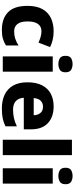

<svg xmlns="http://www.w3.org/2000/svg" viewBox="626 -1434 817 2110"><g transform="rotate(90 1035.0 -378.5)"><path d="M308 10Q184 10 114 -57.5Q44 -125 44 -272Q44 -372 79.5 -435.5Q115 -499 178 -529Q241 -559 322 -559Q376 -559 419.5 -548Q463 -537 497 -520L448 -393Q413 -408 383 -416.5Q353 -425 322 -425Q271 -425 243 -387Q215 -349 215 -273Q215 -196 244 -160.5Q273 -125 323 -125Q367 -125 405.5 -137.5Q444 -150 479 -173V-35Q445 -13 405 -1.5Q365 10 308 10Z M684 -767Q720 -767 747 -751Q774 -735 774 -689Q774 -644 747 -627.5Q720 -611 684 -611Q646 -611 619.5 -627.5Q593 -644 593 -689Q593 -735 619.5 -751Q646 -767 684 -767ZM767 -549V0H599V-549Z M1149 -559Q1265 -559 1333 -495.5Q1401 -432 1401 -309V-231H1054Q1056 -177 1089 -145Q1122 -113 1183 -113Q1235 -113 1278.5 -123Q1322 -133 1368 -155V-30Q1327 -9 1281.5 0.5Q1236 10 1169 10Q1086 10 1021.5 -20Q957 -50 920.5 -112.5Q884 -175 884 -271Q884 -368 917 -432Q950 -496 1009.5 -527.5Q1069 -559 1149 -559ZM1152 -442Q1113 -442 1087.5 -417.5Q1062 -393 1057 -340H1246Q1245 -383 1222 -412.5Q1199 -442 1152 -442Z M1684 0H1515V-760H1684Z M1914 -767Q1950 -767 1977 -751Q2004 -735 2004 -689Q2004 -644 1977 -627.5Q1950 -611 1914 -611Q1876 -611 1849.5 -627.5Q1823 -644 1823 -689Q1823 -735 1849.5 -751Q1876 -767 1914 -767ZM1997 -549V0H1829V-549Z"/></g></svg>

Font: Noto Sans Gurmukhi UI ExtraBold
Style: Regular
Weight: 800
Designer: Jelle Bosma - Monotype Design Team
Foundry: Monotype Imaging Inc.
Version: Version 2.004; ttfautohint (v1.8.4.7-5d5b)